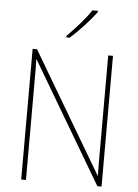

<svg xmlns="http://www.w3.org/2000/svg" viewBox="-62 -998 751 1045"><g transform="rotate(5 313.5 -475.5)"><path d="M533 0H510L121 -658H119Q120 -623 120 -591Q120 -559 120 -519V0H94V-714H118L506 -58H508Q507 -95 507 -132.5Q507 -170 507 -200V-714H533ZM430 -944Q404 -909 364.5 -866Q325 -823 289 -792H271V-800Q305 -834 341 -875Q377 -916 400 -951H430Z"/></g></svg>

Font: Noto Sans Myanmar UI SemiCondensed Thin
Style: Regular
Weight: 100
Width: 4
Designer: Monotype Design Team
Foundry: Monotype Imaging Inc.
Version: Version 2.103; ttfautohint (v1.8.4.7-5d5b)